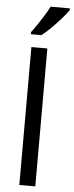

<svg xmlns="http://www.w3.org/2000/svg" viewBox="-64 -1022 406 1054"><g transform="rotate(5 138.5 -495.0)"><path d="M173 0H85V-760H173ZM277 -980Q265 -962 240 -933.5Q215 -905 186.5 -876.5Q158 -848 134 -830H76V-842Q91 -861 108.5 -887Q126 -913 143 -940.5Q160 -968 171 -990H277Z"/></g></svg>

Font: Noto Sans Cypro Minoan
Style: Regular
Weight: 400
Designer: David Williams
Foundry: David Williams
Version: Version 1.503; ttfautohint (v1.8.4.7-5d5b)